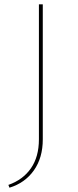

<svg xmlns="http://www.w3.org/2000/svg" viewBox="-20 -678 364 893"><path d="M161 -658H179V-30Q179 56 137.5 114.5Q96 173 24 195L19 182Q87 158 124 104.5Q161 51 161 -30Z"/></svg>

Font: Ysabeau Infant Thin
Style: Regular
Weight: 200
Designer: Christian Thalmann (Catharsis Fonts)
Version: Version 0.003